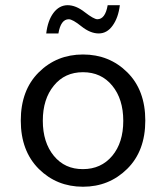

<svg xmlns="http://www.w3.org/2000/svg" viewBox="-20 -708 640 740"><path d="M240.2 -688Q272.5 -688 306.6 -661.1Q341.3 -634.3 355 -633.8Q385.7 -633.8 395 -688H441.9Q436 -639.6 414.1 -609.4Q392.6 -579.1 360.4 -579.1Q328.1 -579.1 293.9 -606.4Q259.8 -633.8 245.1 -633.8Q214.4 -633.8 205.1 -579.1H158.2Q164.1 -628.9 186 -658.2Q208 -687.5 240.2 -688ZM299.8 -56.2Q369.6 -56.2 412.6 -107.4Q455.1 -158.2 455.1 -242.2Q455.1 -326.2 412.6 -377.9Q370.1 -429.7 299.8 -429.7Q229.5 -429.7 187.5 -377.9Q145 -326.2 145 -242.7Q145 -159.2 187.5 -107.4Q230 -55.7 299.8 -56.2ZM299.8 -498Q401.4 -498 470.7 -429.2Q540 -360.4 540 -243.2Q540 -126 470.2 -57.1Q400.4 11.7 299.8 11.7Q199.2 11.7 129.9 -56.6Q60.1 -126 60.1 -243.2Q60.1 -360.4 129.4 -429.2Q198.7 -498 299.8 -498Z"/></svg>

Font: SourceCodePro-Regular
Style: Regular
Weight: 400
Monospace: yes
Designer: Paul D. Hunt
Foundry: Adobe Systems Incorporated
Version: Version 1.009;PS 1.000;hotconv 1.0.70;makeotf.lib2.5.5900